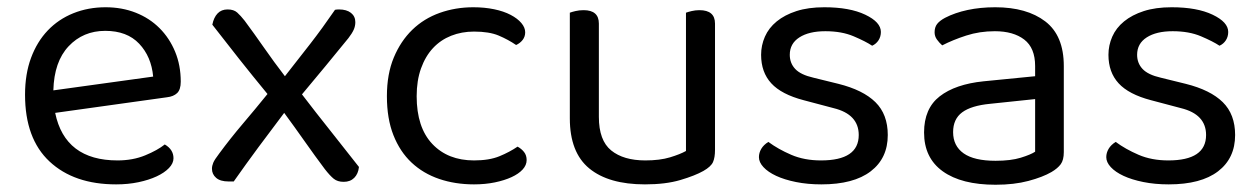

<svg xmlns="http://www.w3.org/2000/svg" viewBox="-20 -495 3469 529"><path d="M132 -184Q159 -53 304 -53Q346 -53 380 -67Q414 -81 434 -97Q458 -83 458 -59Q458 -45 445.5 -32Q433 -19 411.5 -9Q390 1 361.5 7Q333 13 300 13Q184 13 116.5 -50Q49 -113 49 -234Q49 -291 65.5 -335.5Q82 -380 111.5 -411Q141 -442 182 -458.5Q223 -475 271 -475Q316 -475 354 -460Q392 -445 419.5 -417.5Q447 -390 462.5 -352.5Q478 -315 478 -270Q478 -248 468 -238.5Q458 -229 440 -227ZM127 -246 402 -284Q397 -339 363.5 -374.5Q330 -410 270 -410Q209 -410 169 -367.5Q129 -325 127 -246Z M717 -236Q675 -287 639 -332.5Q603 -378 565 -427Q569 -447 579.5 -458Q590 -469 607 -469Q624 -469 633.5 -460.5Q643 -452 654 -438Q680 -403 707.5 -363.5Q735 -324 765 -285Q802 -332 835 -374.5Q868 -417 903 -468Q908 -469 914 -469Q935 -469 947 -459.5Q959 -450 959 -434Q959 -423 954.5 -413Q950 -403 940 -390Q909 -352 876.5 -312.5Q844 -273 812 -235Q851 -184 890.5 -134.5Q930 -85 969 -35Q967 -16 956 -5Q945 6 927 6Q910 6 899.5 -2.5Q889 -11 875 -29Q848 -65 819.5 -105.5Q791 -146 763 -184Q728 -138 692.5 -90Q657 -42 624 5H610Q587 5 575.5 -5Q564 -15 564 -30Q564 -38 567.5 -46.5Q571 -55 584 -72Q615 -114 649 -154Q683 -194 717 -236Z M1128 -230Q1128 -144 1171 -98.5Q1214 -53 1286 -53Q1328 -53 1356 -64.5Q1384 -76 1406 -91Q1417 -85 1424 -76Q1431 -67 1431 -54Q1431 -40 1420 -28Q1409 -16 1389.5 -7Q1370 2 1343.5 7.5Q1317 13 1286 13Q1234 13 1190 -2Q1146 -17 1114 -47Q1082 -77 1064 -122.5Q1046 -168 1046 -230Q1046 -291 1065 -336.5Q1084 -382 1116 -413Q1148 -444 1191.5 -459.5Q1235 -475 1284 -475Q1315 -475 1341.5 -469.5Q1368 -464 1387 -454Q1406 -444 1416.5 -431.5Q1427 -419 1427 -406Q1427 -394 1420 -385Q1413 -376 1402 -371Q1380 -386 1354 -397Q1328 -408 1286 -408Q1252 -408 1223 -396.5Q1194 -385 1173 -362.5Q1152 -340 1140 -306.5Q1128 -273 1128 -230Z M1550 -460Q1555 -462 1565.5 -464.5Q1576 -467 1588 -467Q1630 -467 1630 -430V-173Q1630 -108 1664 -80.5Q1698 -53 1758 -53Q1798 -53 1826 -61.5Q1854 -70 1870 -79V-460Q1875 -462 1885.5 -464.5Q1896 -467 1907 -467Q1950 -467 1950 -430V-82Q1950 -61 1944.5 -48.5Q1939 -36 1918 -24Q1895 -11 1854.5 1Q1814 13 1757 13Q1657 13 1603.5 -31Q1550 -75 1550 -169Z M2243 13Q2205 13 2173 6.5Q2141 0 2118.5 -10.5Q2096 -21 2083.5 -34.5Q2071 -48 2071 -62Q2071 -74 2077.5 -85Q2084 -96 2097 -104Q2124 -84 2160 -68.5Q2196 -53 2242 -53Q2346 -53 2346 -123Q2346 -180 2277 -197L2194 -219Q2133 -235 2105 -265.5Q2077 -296 2077 -344Q2077 -370 2087.5 -394Q2098 -418 2120 -436Q2142 -454 2174.5 -464.5Q2207 -475 2251 -475Q2321 -475 2364 -454.5Q2407 -434 2407 -407Q2407 -394 2400.5 -384Q2394 -374 2383 -369Q2365 -381 2332 -395Q2299 -409 2254 -409Q2209 -409 2182.5 -392Q2156 -375 2156 -344Q2156 -321 2171 -305Q2186 -289 2221 -281L2290 -264Q2358 -247 2392 -213.5Q2426 -180 2426 -123Q2426 -59 2379 -23Q2332 13 2243 13Z M2832 -77V-222L2708 -209Q2656 -204 2631 -185.5Q2606 -167 2606 -131Q2606 -93 2635 -72.5Q2664 -52 2723 -52Q2765 -52 2792.5 -60.5Q2820 -69 2832 -77ZM2911 -313V-76Q2911 -54 2902.5 -42.5Q2894 -31 2877 -21Q2853 -7 2813.5 3.5Q2774 14 2723 14Q2629 14 2577.5 -23Q2526 -60 2526 -130Q2526 -196 2569 -229.5Q2612 -263 2690 -271L2832 -285V-313Q2832 -363 2802 -386Q2772 -409 2721 -409Q2679 -409 2642 -397Q2605 -385 2576 -370Q2568 -377 2561.5 -386Q2555 -395 2555 -406Q2555 -420 2562 -429Q2569 -438 2584 -446Q2611 -460 2646 -467.5Q2681 -475 2722 -475Q2809 -475 2860 -436Q2911 -397 2911 -313Z M3200 13Q3162 13 3130 6.5Q3098 0 3075.5 -10.5Q3053 -21 3040.5 -34.5Q3028 -48 3028 -62Q3028 -74 3034.5 -85Q3041 -96 3054 -104Q3081 -84 3117 -68.5Q3153 -53 3199 -53Q3303 -53 3303 -123Q3303 -180 3234 -197L3151 -219Q3090 -235 3062 -265.5Q3034 -296 3034 -344Q3034 -370 3044.5 -394Q3055 -418 3077 -436Q3099 -454 3131.5 -464.5Q3164 -475 3208 -475Q3278 -475 3321 -454.5Q3364 -434 3364 -407Q3364 -394 3357.5 -384Q3351 -374 3340 -369Q3322 -381 3289 -395Q3256 -409 3211 -409Q3166 -409 3139.5 -392Q3113 -375 3113 -344Q3113 -321 3128 -305Q3143 -289 3178 -281L3247 -264Q3315 -247 3349 -213.5Q3383 -180 3383 -123Q3383 -59 3336 -23Q3289 13 3200 13Z"/></svg>

Font: Baloo 2 Latin
Style: Regular
Weight: 400
Designer: Sarang Kulkarni and Ek Type
Foundry: Ek Type
Version: Version 1.001